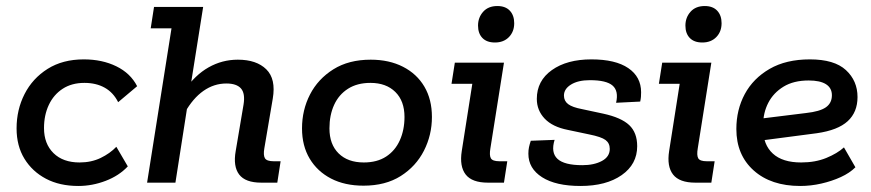

<svg xmlns="http://www.w3.org/2000/svg" viewBox="-20 -606 2891 637"><path d="M240 11Q178 11 132.5 -13Q87 -37 61 -79.5Q35 -122 35 -180Q35 -242 61.5 -294Q88 -346 138 -377.5Q188 -409 258 -409Q319 -409 366 -386Q413 -363 435 -320L372 -267Q356 -299 327.5 -315Q299 -331 260 -331Q218 -331 188 -311.5Q158 -292 142 -258Q126 -224 126 -181Q126 -129 157.5 -98Q189 -67 244 -67Q283 -67 314 -82Q345 -97 366 -119L404 -54Q375 -23 330.5 -6Q286 11 240 11Z M468 0 549 -512H480L491 -583H654L610 -306L593 -307Q627 -357 672 -382.5Q717 -408 769 -408Q831 -408 863.5 -376Q896 -344 885 -279L857 -114Q853 -91 859 -81Q865 -71 888 -71H911L900 0H847Q794 0 773.5 -27Q753 -54 762 -105L788 -259Q794 -296 779.5 -312.5Q765 -329 731 -329Q690 -329 655 -304.5Q620 -280 593 -232L607 -288L562 0Z M1186 10Q1124 10 1078.5 -13.5Q1033 -37 1007.5 -79.5Q982 -122 982 -180Q982 -241 1008.5 -292.5Q1035 -344 1086 -376Q1137 -408 1210 -408Q1271 -408 1317 -384.5Q1363 -361 1388 -318.5Q1413 -276 1413 -218Q1413 -158 1386.5 -106Q1360 -54 1309.5 -22Q1259 10 1186 10ZM1187 -67Q1231 -67 1261 -86.5Q1291 -106 1306.5 -140.5Q1322 -175 1322 -218Q1322 -271 1291.5 -301Q1261 -331 1209 -331Q1165 -331 1134.5 -311.5Q1104 -292 1088.5 -258Q1073 -224 1073 -180Q1073 -127 1103.5 -97Q1134 -67 1187 -67Z M1599 0Q1546 0 1525 -27Q1504 -54 1512 -105L1547 -328H1478L1489 -398H1652L1607 -114Q1603 -91 1608.5 -81Q1614 -71 1637 -71H1663L1652 0ZM1622 -465Q1595 -465 1580.5 -480Q1566 -495 1566 -521Q1566 -548 1583 -567Q1600 -586 1630 -586Q1657 -586 1671.5 -570.5Q1686 -555 1686 -529Q1686 -501 1668.5 -483Q1651 -465 1622 -465Z M1906 11Q1824 11 1778.5 -18Q1733 -47 1733 -96Q1733 -108 1735 -117.5Q1737 -127 1741 -139L1820 -142Q1807 -100 1829.5 -79Q1852 -58 1912 -58Q1951 -58 1977 -72Q2003 -86 2003 -112Q2003 -131 1989 -141.5Q1975 -152 1935 -160L1864 -175Q1813 -185 1787 -212.5Q1761 -240 1761 -278Q1761 -338 1811 -373.5Q1861 -409 1942 -409Q2022 -409 2064.5 -380Q2107 -351 2107 -300Q2107 -292 2106.5 -285Q2106 -278 2104 -269L2024 -265Q2033 -304 2012.5 -322Q1992 -340 1937 -340Q1898 -340 1874.5 -325.5Q1851 -311 1851 -289Q1851 -271 1865 -260.5Q1879 -250 1911 -244L1981 -229Q2041 -216 2067.5 -191Q2094 -166 2094 -121Q2094 -61 2042.5 -25Q1991 11 1906 11Z M2287 0Q2234 0 2213 -27Q2192 -54 2200 -105L2235 -328H2166L2177 -398H2340L2295 -114Q2291 -91 2296.5 -81Q2302 -71 2325 -71H2351L2340 0ZM2310 -465Q2283 -465 2268.5 -480Q2254 -495 2254 -521Q2254 -548 2271 -567Q2288 -586 2318 -586Q2345 -586 2359.5 -570.5Q2374 -555 2374 -529Q2374 -501 2356.5 -483Q2339 -465 2310 -465Z M2635 11Q2538 11 2480.5 -40.5Q2423 -92 2423 -178Q2423 -242 2451 -294Q2479 -346 2533.5 -377.5Q2588 -409 2667 -409Q2748 -409 2786.5 -373.5Q2825 -338 2825 -284Q2825 -234 2792.5 -204Q2760 -174 2690 -164L2476 -136V-209L2654 -231Q2700 -236 2720 -250Q2740 -264 2740 -290Q2740 -314 2720.5 -326.5Q2701 -339 2663 -339Q2613 -339 2579.5 -318.5Q2546 -298 2529 -265Q2512 -232 2512 -193V-178Q2512 -126 2544 -96.5Q2576 -67 2638 -67Q2685 -67 2721.5 -82Q2758 -97 2780 -117L2818 -51Q2799 -32 2769.5 -18.5Q2740 -5 2705 3Q2670 11 2635 11Z"/></svg>

Font: Rokkitt Medium
Style: Italic
Weight: 500
Italic angle: -9°
Designer: Vernon Adams
Foundry: Vernon Adams
Version: Version 3.103